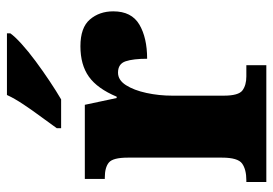

<svg xmlns="http://www.w3.org/2000/svg" viewBox="-140 -666 806 567"><g transform="rotate(-90 263.5 -383.0)"><path d="M9 0V-59H14Q46 -59 63.5 -71.5Q81 -84 81 -131V-409Q81 -453 66.5 -465Q52 -477 22 -477H18V-536H237L257 -442H261Q285 -499 320 -524Q355 -549 410 -549Q465 -549 489 -521Q513 -493 513 -452Q513 -398 474 -375Q435 -352 373 -352Q373 -393 365.5 -415.5Q358 -438 332 -438Q310 -438 295 -414.5Q280 -391 272 -354Q264 -317 264 -278V-126Q264 -82 279.5 -70.5Q295 -59 321 -59H354V0ZM168 -619Q182 -639 201 -664.5Q220 -690 238 -717Q256 -744 266 -766H448V-756Q439 -743 417 -723Q395 -703 366 -681.5Q337 -660 307 -640Q277 -620 253 -606H168Z"/></g></svg>

Font: Noto Serif SemiCondensed Black
Style: Regular
Weight: 900
Width: 4
Designer: Monotype Design Team
Foundry: Monotype Imaging Inc.
Version: Version 2.014; ttfautohint (v1.8.4.7-5d5b)